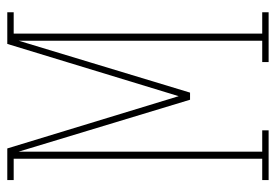

<svg xmlns="http://www.w3.org/2000/svg" viewBox="-138 -638 775 540"><g transform="rotate(-90 250.0 -367.5)"><path d="M14 0V-18H74V-717H14V-735H103L250 -253L397 -735H486V-717H426V-18H486V0H346V-18H406V-703L260 -221H240L94 -703V-18H154V0Z"/></g></svg>

Font: Iosevka Curly Slab Thin
Style: Regular
Weight: 100
Monospace: yes
Designer: Belleve Invis
Foundry: Belleve Invis
Version: Version 22.1.2; ttfautohint (v1.8.4)